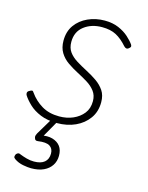

<svg xmlns="http://www.w3.org/2000/svg" viewBox="-117 -592 714 927"><g transform="rotate(15 239.5 -128.5)"><path d="M194 19Q146 19 111 4.5Q76 -10 53.5 -31.5Q31 -53 19 -72Q15 -78 16 -85Q17 -92 25 -96Q33 -101 38 -101.5Q43 -102 48 -93Q72 -59 108.5 -37Q145 -15 196 -15Q234 -15 265 -28.5Q296 -42 315.5 -66.5Q335 -91 335 -128Q335 -157 319.5 -177.5Q304 -198 279.5 -213Q255 -228 228 -242Q201 -256 176.5 -273Q152 -290 137 -314.5Q122 -339 122 -374Q122 -420 145 -452Q168 -484 206.5 -501.5Q245 -519 290 -519Q330 -519 360 -506Q390 -493 410.5 -474.5Q431 -456 442 -440Q446 -433 444.5 -429Q443 -425 435 -419Q430 -415 424.5 -416Q419 -417 413 -423Q385 -455 356.5 -470Q328 -485 286 -485Q233 -485 196.5 -457Q160 -429 160 -378Q160 -348 174.5 -328Q189 -308 214 -292.5Q239 -277 267 -262.5Q295 -248 319.5 -231Q344 -214 359.5 -191Q375 -168 375 -133Q375 -86 350.5 -52Q326 -18 285.5 0.5Q245 19 194 19ZM130 262Q114 262 89.5 257.5Q65 253 45 239Q38 234 38 228.5Q38 223 42 215Q48 209 53 208Q58 207 65 211Q80 217 98 222Q116 227 135 227Q169 227 187 212Q205 197 205 169Q205 144 187 132.5Q169 121 128 127Q121 128 117 125.5Q113 123 112 119Q109 112 109.5 107Q110 102 115 92L170 0H202L140 109L132 97Q167 89 192.5 96.5Q218 104 231.5 122Q245 140 245 169Q245 196 231.5 217Q218 238 192.5 250Q167 262 130 262Z"/></g></svg>

Font: Playwrite IS Thin
Style: Regular
Weight: 250
Designer: Veronika Burian, José Scaglione
Foundry: TypeTogether
Version: Version 1.002